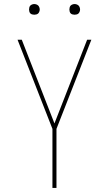

<svg xmlns="http://www.w3.org/2000/svg" viewBox="-20 -932 540 952"><path d="M240 0V-293L67 -735H88L250 -320L412 -735H433L260 -293V0ZM350 -859Q345 -859 339.5 -860.5Q334 -862 330.5 -865.5Q327 -869 325.5 -874.5Q324 -880 324 -885Q324 -890 325.5 -895.5Q327 -901 330.5 -904.5Q334 -908 339.5 -910Q345 -912 350 -912Q355 -912 360.5 -910Q366 -908 369.5 -904.5Q373 -901 375 -895.5Q377 -890 377 -885Q377 -880 375 -874.5Q373 -869 369.5 -865.5Q366 -862 360.5 -860.5Q355 -859 350 -859ZM150 -859Q145 -859 139.5 -860.5Q134 -862 130.5 -865.5Q127 -869 125.5 -874.5Q124 -880 124 -885Q124 -890 125.5 -895.5Q127 -901 130.5 -904.5Q134 -908 139.5 -910Q145 -912 150 -912Q155 -912 160.5 -910Q166 -908 169.5 -904.5Q173 -901 175 -895.5Q177 -890 177 -885Q177 -880 175 -874.5Q173 -869 169.5 -865.5Q166 -862 160.5 -860.5Q155 -859 150 -859Z"/></svg>

Font: Iosevka Thin
Style: Regular
Weight: 100
Monospace: yes
Designer: Belleve Invis
Foundry: Belleve Invis
Version: Version 32.5.0; ttfautohint (v1.8.4)